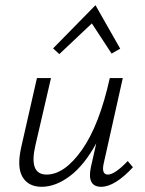

<svg xmlns="http://www.w3.org/2000/svg" viewBox="-20 -713 556 738"><path d="M333 -623 208 -505 184 -527 347 -693 442 -526 409 -507ZM471 -94 491 -70Q421 5 369 5Q314 5 329 -69L350 -162Q304 -78 249 -36.5Q194 5 140 5Q89 5 66.5 -33Q44 -71 62 -149L122 -413H176L116 -154Q90 -42 159 -42Q228 -42 295 -137Q362 -232 402 -413H452L378 -82Q370 -42 395 -42Q421 -42 471 -94Z"/></svg>

Font: EauTestInfant Semilight
Style: Italic
Weight: 300
Italic angle: -12°
Designer: Christian Thalmann (Catharsis Fonts)
Version: Version 0.001;PS 000.001;hotconv 1.0.88;makeotf.lib2.5.64775